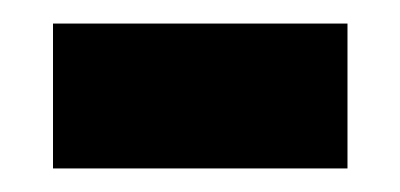

<svg xmlns="http://www.w3.org/2000/svg" viewBox="-20 -350 340 163"><path d="M25 -207V-330H275V-207Z"/></svg>

Font: Noto Sans Display SemiCondensed
Style: Regular
Weight: 400
Width: 4
Version: Version 2.003